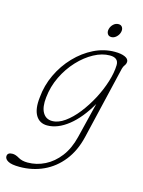

<svg xmlns="http://www.w3.org/2000/svg" viewBox="-182 -661 731 981"><g transform="rotate(15 183.0 -170.0)"><path d="M304.5 14Q286.5 90 245.2 142.2Q204 194.5 146.2 221.2Q88.5 248 20 248Q-22 248 -40.2 238Q-58.5 228 -58.5 213.5Q-58.5 192.5 -31 192.5Q-15 192.5 4.5 204.2Q24 216 54 216Q101.5 216 145 194.2Q188.5 172.5 221.5 129.5Q254.5 86.5 270 23L316 -164Q269 -82 212.8 -37.5Q156.5 7 101.5 7Q61 7 41 -26.2Q21 -59.5 28.5 -122.5Q34 -186 61.5 -244.2Q89 -302.5 132.5 -348Q176 -393.5 229.2 -419.8Q282.5 -446 339 -446Q373 -446 392.5 -437.2Q412 -428.5 412.5 -414Q412.5 -402 405.5 -393Q398.5 -384 395.5 -372ZM60 -130.5Q54 -78 70.5 -49.8Q87 -21.5 120 -21.5Q152.5 -21.5 186.5 -45.8Q220.5 -70 252 -110.2Q283.5 -150.5 308.8 -198.2Q334 -246 349 -294.2Q364 -342.5 365 -382Q366 -421.5 319.5 -421.5Q278.5 -421.5 235.5 -398.2Q192.5 -375 154.8 -334.5Q117 -294 91.5 -241.5Q66 -189 60 -130.5ZM301.5 -514Q287 -514 280.8 -525Q274.5 -536 278.5 -551Q282.5 -566 294.2 -576.8Q306 -587.5 321 -587.5Q335 -587.5 341.2 -576.8Q347.5 -566 343.5 -551Q339.5 -536 327.5 -525Q315.5 -514 301.5 -514Z"/></g></svg>

Font: Fraunces 72pt S100 Thin
Style: Italic
Weight: 100
Italic angle: -16°
Version: Version 1.000; ttfautohint (v1.8.3)